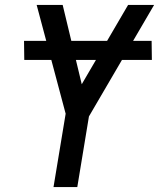

<svg xmlns="http://www.w3.org/2000/svg" viewBox="-20 -755 642 775"><path d="M196 0 245 -296 128 -735H233L310 -415L497 -735H602L339 -285L292 0ZM78 -513 77 -590H592L593 -513Z"/></svg>

Font: Iosevka Custom Medium
Style: Italic
Weight: 500
Italic angle: -9°
Designer: Belleve Invis
Foundry: Belleve Invis
Version: Version 27.0.1